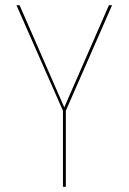

<svg xmlns="http://www.w3.org/2000/svg" viewBox="-20 -426 492 735"><path d="M232 -2V289H221V-2L43 -406H55L226 -15L397 -406H409Z"/></svg>

Font: Ysabeau Infant Hairline
Style: Regular
Weight: 100
Designer: Christian Thalmann (Catharsis Fonts)
Version: Version 0.003